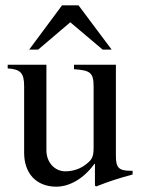

<svg xmlns="http://www.w3.org/2000/svg" viewBox="-20 -694 540 724"><path d="M401 -507 276 -674H214L90 -507H124L245 -610L367 -507ZM480 -50H474C428 -50 417 -61 417 -107V-450H259V-433C319 -429 333 -421 333 -368V-137C333 -102 326 -93 310 -79C285 -57 255 -48 226 -48C187 -48 155 -81 155 -127V-450H9V-436C57 -433 71 -419 71 -369V-118C71 -41 116 10 193 10C230 10 287 -9 336 -76H338V6L343 9C393 -11 429 -22 480 -36Z"/></svg>

Font: STIX Math
Style: Regular
Weight: 400
Designer: MicroPress Inc., with final additions and corrections provided by Coen Hoffman, Elsevier (retired)
Version: Version 1.1.0